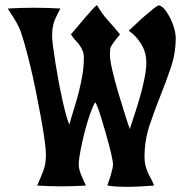

<svg xmlns="http://www.w3.org/2000/svg" viewBox="-20 -723 711 744"><path d="M597 -702Q610 -698 621.5 -682.5Q633 -667 642 -648Q651 -629 656 -609.5Q661 -590 661 -578Q661 -517 642 -461Q623 -405 600.5 -349Q578 -293 559 -235.5Q540 -178 540 -115Q540 -96 543.5 -82.5Q547 -69 552 -57Q557 -45 564 -32.5Q571 -20 577 -4Q550 -2 523.5 -0.5Q497 1 470 1Q451 1 433 0Q415 -1 396 -4Q398 -11 402 -22Q406 -33 409.5 -45Q413 -57 415.5 -68.5Q418 -80 418 -86Q418 -93 414 -112.5Q410 -132 403.5 -157Q397 -182 389 -210Q381 -238 373.5 -262.5Q366 -287 359.5 -304.5Q353 -322 349 -327Q340 -313 328.5 -280Q317 -247 307.5 -209.5Q298 -172 291.5 -137.5Q285 -103 285 -86Q285 -68 295 -44Q305 -20 313 -4Q265 -1 217 -1Q170 -1 124 -4Q138 -35 148 -61.5Q158 -88 158 -123Q158 -143 152.5 -182.5Q147 -222 138 -271Q129 -320 118 -374.5Q107 -429 95 -477.5Q83 -526 72 -564Q61 -602 52 -620Q43 -639 32 -655.5Q21 -672 10 -690Q61 -693 112 -693Q163 -693 214 -690Q206 -674 200 -662.5Q194 -651 190 -639.5Q186 -628 184 -615Q182 -602 182 -583Q182 -570 185.5 -543Q189 -516 194.5 -481Q200 -446 207 -408.5Q214 -371 221.5 -337Q229 -303 236 -277.5Q243 -252 249 -241Q258 -274 268 -305.5Q278 -337 286 -369Q294 -401 299.5 -433.5Q305 -466 305 -500Q305 -515 300 -527Q295 -539 287.5 -549Q280 -559 271 -568.5Q262 -578 255 -590Q263 -599 277.5 -616.5Q292 -634 307.5 -652Q323 -670 336.5 -685Q350 -700 356 -703Q374 -671 398 -644.5Q422 -618 445 -590Q435 -578 425.5 -565.5Q416 -553 408 -539Q407 -532 406.5 -525.5Q406 -519 406 -512Q406 -491 415 -451.5Q424 -412 437 -368.5Q450 -325 462.5 -285Q475 -245 483 -223Q493 -254 504.5 -289Q516 -324 525.5 -358.5Q535 -393 541 -425Q547 -457 547 -481Q547 -519 528 -551Q509 -583 479 -604Q486 -610 503 -626.5Q520 -643 539.5 -660Q559 -677 575.5 -690Q592 -703 597 -702Z"/></svg>

Font: Fette Mikado
Style: Regular
Weight: 400
Designer: Peter Wiegel
Foundry: Peter Wiegel
Version: Version 1.000